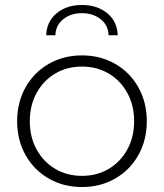

<svg xmlns="http://www.w3.org/2000/svg" viewBox="-20 -749 660 773"><path d="M49 -261Q49 -337 83 -397.5Q117 -458 176.5 -492Q236 -526 310 -526Q384 -526 443.5 -492Q503 -458 537 -397.5Q571 -337 571 -261Q571 -185 537 -124.5Q503 -64 443.5 -30Q384 4 310 4Q236 4 176.5 -30Q117 -64 83 -124.5Q49 -185 49 -261ZM520 -261Q520 -325 492.5 -375Q465 -425 417.5 -453Q370 -481 310 -481Q250 -481 202.5 -453Q155 -425 127.5 -375Q100 -325 100 -261Q100 -197 127.5 -147Q155 -97 202.5 -69Q250 -41 310 -41Q370 -41 417.5 -69Q465 -97 492.5 -147Q520 -197 520 -261ZM310 -729Q371 -729 411.5 -696Q452 -663 454 -607H417Q416 -647 385.5 -671.5Q355 -696 310 -696Q265 -696 234.5 -671.5Q204 -647 203 -607H166Q168 -663 208.5 -696Q249 -729 310 -729Z"/></svg>

Font: Montserrat Atlas Light
Style: Regular
Weight: 300
Designer: Julieta Ulanovsky
Foundry: Julieta Ulanovsky
Version: Version 7.200